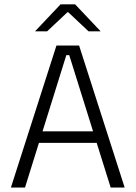

<svg xmlns="http://www.w3.org/2000/svg" viewBox="-20 -844 610 864"><path d="M29 0 234 -639H336L541 0H478L291.5 -596H278.5L92.5 0ZM138.5 -201V-253H431V-201ZM252.5 -824.5H318L432 -704V-703H378.5L287 -789H283.5L192 -703H138.5V-704Z"/></svg>

Font: Anek Odia Medium Light
Style: Regular
Weight: 300
Version: Version 1.003